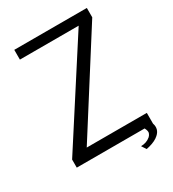

<svg xmlns="http://www.w3.org/2000/svg" viewBox="-201 -850 960 1065"><g transform="rotate(-30 279.0 -318.0)"><path d="M401.4 74.7Q437.5 74.7 462.9 52.7Q471.7 44.4 475.3 33Q479 21.5 467.8 -0.5H33.2V-52.2L436 -677.2H59.6V-739.7H524.4V-679.7L136.7 -69.3H521.5V-0.5Q535.2 40.5 502.9 68.8Q481 88.9 438.5 100.1Q427.2 103 420.4 104Z"/></g></svg>

Font: News Cycle
Style: Regular
Weight: 500
Version: Version 0.5.2